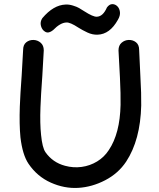

<svg xmlns="http://www.w3.org/2000/svg" viewBox="-20 -910 772 930"><path d="M118 -117Q160 -55 226 -25.5Q292 4 359 0Q426 -4 489.5 -37Q553 -70 591 -127Q660 -232 664 -399Q665 -454 660 -540Q655 -644 654 -668Q654 -693 639 -705Q624 -717 604 -716.5Q584 -716 569 -703Q554 -690 554 -666Q555 -640 561 -534Q565 -452 564 -402Q561 -263 507 -183Q485 -149 450.5 -128Q416 -107 375.5 -101.5Q335 -96 295 -107Q235 -123 200 -173Q185 -195 179 -256Q173 -311 176 -391Q178 -447 185 -543Q191 -639 192 -666Q192 -690 177 -703Q162 -716 142 -716.5Q122 -717 107 -705Q92 -693 92 -668Q91 -640 85 -545Q78 -450 76 -394Q73 -308 79 -245Q89 -160 118 -117ZM453 -742Q512 -744 551 -814Q563 -834 561 -851.5Q559 -869 548.5 -879.5Q538 -890 524 -890Q510 -890 498 -874Q479 -830 449 -829Q431 -828 389 -855L363 -871Q353 -877 333.5 -883Q314 -889 298 -888Q239 -886 185 -822Q173 -804 178.5 -784Q184 -764 200 -755.5Q216 -747 237 -764Q272 -800 301 -801Q319 -803 360 -776Q379 -764 403.5 -752.5Q428 -741 453 -742Z"/></svg>

Font: Balsamiq Sans
Style: Regular
Weight: 400
Designer: Michael Angeles
Foundry: Balsamiq SRL
Version: Version 1.020; ttfautohint (v1.8.4.7-5d5b);gftools[0.9.26]